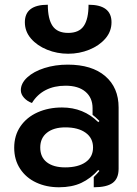

<svg xmlns="http://www.w3.org/2000/svg" viewBox="-20 -782 579 811"><path d="M40 -158Q40 -210 66.5 -248.5Q93 -287 139 -307.5Q185 -328 242 -328Q333 -328 395 -266L400 -271Q382 -289 371 -297V-325Q371 -369 341 -394.5Q311 -420 257 -420Q209 -420 173 -401.5Q137 -383 115 -347Q95 -354 81.5 -369Q68 -384 68 -401Q68 -430 95 -455Q122 -480 167.5 -494.5Q213 -509 266 -509Q368 -509 424.5 -460.5Q481 -412 481 -328V-69Q481 -28 456 -9.5Q431 9 376 9V-34Q394 -52 400 -60L395 -64Q363 -28 323.5 -9.5Q284 9 229 9Q176 9 133 -11Q90 -31 65 -69Q40 -107 40 -158ZM373 -159Q373 -199 341.5 -221.5Q310 -244 256 -244Q207 -244 178.5 -221.5Q150 -199 150 -159Q150 -118 178 -96.5Q206 -75 255 -75Q310 -75 341.5 -97Q373 -119 373 -159ZM85 -688Q85 -762 182 -762Q182 -702 202 -672.5Q222 -643 268 -643Q314 -643 334 -672.5Q354 -702 354 -762Q451 -762 451 -688Q451 -649 425 -619Q399 -589 357 -572Q315 -555 268 -555Q221 -555 179 -572Q137 -589 111 -619Q85 -649 85 -688Z"/></svg>

Font: K2D SemiBold
Style: Regular
Weight: 600
Designer: Katatrad Aksorn Co.,Ltd.
Foundry: Cadson Demak Co.,Ltd.
Version: Version 1.000; ttfautohint (v1.6)